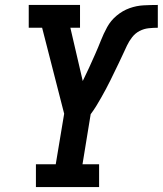

<svg xmlns="http://www.w3.org/2000/svg" viewBox="-20 -755 657 775"><path d="M125 0V-92H205L239 -296L150 -643H96V-735H303V-643H264L314 -428Q327 -454 339.5 -481.5Q352 -509 364 -536Q376 -563 387 -591Q398 -619 412.5 -645.5Q427 -672 451 -692Q475 -712 503 -722Q531 -732 560 -733.5Q589 -735 617 -735V-643Q599 -643 580 -641Q561 -639 543.5 -630Q526 -621 513.5 -605Q501 -589 492.5 -571Q484 -553 476 -535.5Q468 -518 459.5 -500.5Q451 -483 442.5 -465.5Q434 -448 425.5 -430.5Q417 -413 407.5 -395.5Q398 -378 388.5 -361Q379 -344 368.5 -327Q358 -310 346 -294L313 -92H380V0Z"/></svg>

Font: Iosevka Slab Semibold Extended
Style: Italic
Weight: 600
Width: 7
Italic angle: -9°
Monospace: yes
Designer: Belleve Invis
Foundry: Belleve Invis
Version: Version 11.1.0; ttfautohint (v1.8.3)